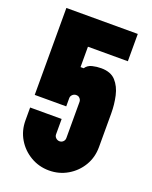

<svg xmlns="http://www.w3.org/2000/svg" viewBox="-135 -774 679 859"><g transform="rotate(20 205.0 -345.0)"><path d="M205 10Q157 10 117 -13.5Q77 -37 53.5 -76.5Q30 -116 30 -165V-226H180V-153Q180 -143 187.5 -136Q195 -129 205 -129Q215 -129 222 -136Q229 -143 229 -153V-325Q229 -335 222 -342Q216 -349 205 -349Q195 -349 187.5 -342Q180 -335 180 -325V-286H30V-700H370V-570H180V-473H195Q206 -490 227 -495Q248 -500 269 -500Q315 -500 338.5 -474Q362 -448 371 -408Q380 -368 380 -325V-165Q380 -116 356.5 -76.5Q333 -37 293 -13.5Q253 10 205 10Z"/></g></svg>

Font: Vina Sans
Style: Regular
Weight: 400
Designer: Andree Nguyen
Foundry: Nguyen Type Foundry
Version: Version 1.002; ttfautohint (v1.8.4.7-5d5b);gftools[0.9.28]